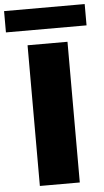

<svg xmlns="http://www.w3.org/2000/svg" viewBox="-97 -967 547 1006"><g transform="rotate(-5 176.0 -464.5)"><path d="M71 0V-740H281V0ZM-36 -817V-929H388V-817Z"/></g></svg>

Font: Encode Sans Expanded Expanded ExtraBold
Style: Regular
Weight: 800
Width: 7
Designer: Multiple Designers
Foundry: Impallari Type
Version: Version 3.000; ttfautohint (v1.8.3) -l 8 -r 50 -G 200 -x 14 